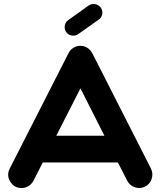

<svg xmlns="http://www.w3.org/2000/svg" viewBox="-20 -950 811 969"><path d="M350 -770Q327 -770 314 -788Q304 -803 307 -821Q310 -839 325 -849L427 -922Q442 -932 460 -929Q478 -926 488.5 -911.5Q499 -897 496 -879Q493 -861 478 -851L375 -778Q364 -770 350 -770ZM742 -99Q754 -74 745.5 -47.5Q737 -21 712.5 -8.5Q688 4 661.5 -4.5Q635 -13 622 -38L575 -130H196L149 -38Q140 -21 124 -11Q108 -1 89 -1Q52 -1 32 -33Q12 -65 29 -99L326 -682Q326 -683 328 -685Q328 -686 328 -686.5Q328 -687 329 -687Q333 -694 338 -699Q338 -699 340 -701Q342 -703 343.5 -704Q345 -705 347 -706Q347 -707 349 -708Q356 -712 363 -715H364L365 -716Q368 -716 370 -717Q371 -717 374 -718Q374 -718 375 -718Q376 -718 377 -718Q381 -719 385 -719Q386 -719 386.5 -719Q387 -719 387 -719Q390 -719 393 -718Q395 -718 395 -718Q399 -718 402 -717Q403 -716 404 -716Q407 -715 410 -714Q411 -714 413 -713Q416 -712 416 -711.5Q416 -711 416.5 -711Q417 -711 418 -710Q419 -710 420 -709Q423 -707 426 -705Q439 -695 446 -680V-681ZM264 -265H507L386 -504Z"/></svg>

Font: Multiround Pro
Style: Regular
Weight: 400
Designer: Ivan Filipov, Sasha Pavljenko
Version: Version 1.005;Fontself Maker 3.5.4